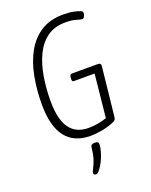

<svg xmlns="http://www.w3.org/2000/svg" viewBox="-169 -794 868 1107"><g transform="rotate(-20 265.0 -240.5)"><path d="M272 6Q67 6 67 -260Q67 -350 82.5 -430.5Q98 -511 132.5 -573Q167 -635 223 -670.5Q279 -706 359 -706Q397 -706 423 -700.5Q449 -695 465 -688Q474 -684 474 -674Q474 -664 468.5 -653.5Q463 -643 456 -643Q446 -643 421 -651Q396 -659 356 -659Q289 -659 244 -626.5Q199 -594 172 -538Q145 -482 133 -410.5Q121 -339 121 -262Q121 -149 159.5 -95Q198 -41 275 -41Q306 -41 335 -46.5Q364 -52 387 -60L414 -324H287Q275 -324 276 -342L277 -352Q278 -369 292 -369H450Q470 -369 468 -351L436 -51Q435 -39 430.5 -33Q426 -27 411 -21Q375 -7 338 -0.5Q301 6 272 6ZM224 225Q219 225 214 223Q209 221 209 214Q209 205 217.5 189.5Q226 174 236.5 146Q247 118 252 69Q254 51 278 51Q301 51 301 66Q301 87 293 114.5Q285 142 272.5 167Q260 192 247 208.5Q234 225 224 225Z"/></g></svg>

Font: Asap Condensed Condensed ExtraLight
Style: Italic
Weight: 200
Width: 3
Italic angle: -6°
Designer: Pablo Cosgaya
Foundry: Omnibus-Type
Version: Version 3.001; ttfautohint (v1.8.4.7-5d5b)